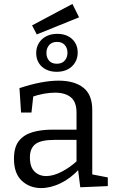

<svg xmlns="http://www.w3.org/2000/svg" viewBox="-20 -947 588 976"><path d="M449 -45 436 -63 528 -45V-1L388 5L376 -91L383 -88Q339 -40 288 -15.5Q237 9 189 9Q131 9 91 -28Q51 -65 51 -140Q51 -199 76 -230.5Q101 -262 145 -275Q189 -288 247 -288H378L369 -278V-374Q369 -429 340 -452.5Q311 -476 260 -476Q233 -476 202.5 -470.5Q172 -465 138 -453L150 -466L140 -375H87L79 -499Q136 -518 186 -527.5Q236 -537 278 -537Q358 -537 403.5 -501.5Q449 -466 449 -388ZM132 -147Q132 -98 155.5 -75Q179 -52 215 -52Q250 -52 292.5 -73.5Q335 -95 375 -132L369 -111V-245L378 -236H259Q188 -236 160 -214.5Q132 -193 132 -147ZM167 -772 143 -818 348 -927 382 -859ZM268 -582Q238 -582 214.5 -593.5Q191 -605 177.5 -626.5Q164 -648 164 -677Q164 -706 177.5 -728Q191 -750 215 -762.5Q239 -775 271 -775Q302 -775 325 -763.5Q348 -752 361.5 -730.5Q375 -709 375 -680Q375 -651 361.5 -629Q348 -607 324.5 -594.5Q301 -582 268 -582ZM269 -623Q295 -623 309 -639Q323 -655 323 -679Q323 -703 309 -718.5Q295 -734 270 -734Q244 -734 230 -718Q216 -702 216 -678Q216 -654 229.5 -638.5Q243 -623 269 -623Z"/></svg>

Font: Pack4
Style: Regular
Weight: 400
Version: Version 2.002